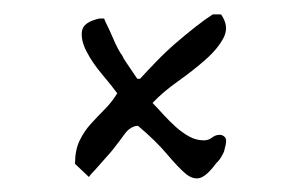

<svg xmlns="http://www.w3.org/2000/svg" viewBox="-20 -368 408 271"><path d="M145.5 -236.3Q137.7 -247.1 124 -263.2Q110.4 -279.3 102.1 -295.4Q93.8 -311.5 95.7 -324.2Q97.7 -336.9 120.1 -341.8Q121.1 -341.8 123 -341.8Q125 -341.8 127 -341.8Q127.9 -338.9 131.8 -331.1Q135.7 -323.2 139.2 -314.9Q142.6 -306.6 146.5 -299.3Q150.4 -292 152.3 -290Q154.3 -285.2 158.2 -279.8Q162.1 -274.4 165.5 -269Q168.9 -263.7 171.4 -260.3Q173.8 -256.8 173.8 -256.8H177.7Q187.5 -267.6 200.7 -281.2Q213.9 -294.9 228 -307.1Q242.2 -319.3 255.9 -330.1Q269.5 -340.8 280.3 -347.7H292Q303.7 -331.1 295.9 -315.4Q288.1 -299.8 270.5 -284.2Q252.9 -268.6 231.4 -253.4Q210 -238.3 195.3 -222.7Q202.1 -215.8 210.4 -206.5Q218.8 -197.3 228 -189Q237.3 -180.7 247.1 -175.3Q256.8 -169.9 267.6 -169.9Q274.4 -169.9 279.3 -173.8Q284.2 -177.7 290 -177.7Q294.9 -177.7 297.9 -173.8Q300.8 -169.9 296.9 -157.2Q296.9 -155.3 295.4 -152.3Q293.9 -149.4 292 -146Q290 -142.6 287.6 -140.1Q285.2 -137.7 285.2 -137.7Q271.5 -119.1 261.7 -116.7Q252 -114.3 241.2 -123.5Q230.5 -132.8 215.3 -150.9Q200.2 -168.9 174.8 -190.4Q169.9 -190.4 165 -187.5Q160.2 -184.6 156.2 -179.2Q152.3 -173.8 147.9 -168Q143.6 -162.1 139.6 -157.2Q135.7 -152.3 129.9 -146Q124 -139.6 118.7 -133.3Q113.3 -127 108.4 -122.1L105.5 -118.2L85.9 -136.7Q85.9 -156.2 92.3 -169.4Q98.6 -182.6 108.4 -193.4Q118.2 -204.1 127.9 -213.9Q137.7 -223.6 145.5 -236.3Z"/></svg>

Font: Swanky and Moo Moo
Style: Regular
Weight: 400
Designer: Kimberly Geswein
Foundry: Kimberly Geswein
Version: Version 1.002 2001